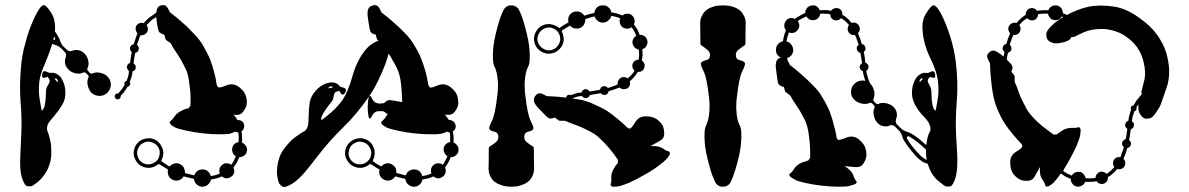

<svg xmlns="http://www.w3.org/2000/svg" viewBox="-20 -741 4719 762"><path d="M940.4 -174.8Q940.4 -174.8 940.4 -174.8Q951.2 -170.9 957 -160.2Q960.9 -154.3 960.9 -146.5Q960 -142.6 959 -138.7Q957 -128.9 948.2 -123Q939.5 -117.2 929.7 -117.2Q924.8 -105.5 919.9 -95.7Q914.1 -85 906.2 -76.2Q911.1 -66.4 909.2 -55.7Q906.2 -44.9 896.5 -39.1Q888.7 -33.2 877.9 -33.2Q868.2 -34.2 861.3 -41Q850.6 -36.1 839.8 -33.2Q829.1 -30.3 817.4 -28.3Q814.5 -15.6 804.7 -7.8Q794.9 0 783.2 0Q782.2 0 781.2 0Q768.6 -1 759.8 -9.8Q751 -18.6 750 -31.2Q749 -31.2 749 -31.2Q749 -31.2 749 -31.2Q738.3 -33.2 728.5 -36.1Q718.8 -38.1 709 -41Q709 -41 708 -40Q708 -39.1 707 -38.1Q699.2 -27.3 684.6 -24.4Q670.9 -22.5 659.2 -31.2Q650.4 -37.1 647.5 -47.9Q644.5 -57.6 646.5 -68.4Q635.7 -74.2 627 -80.1Q618.2 -85 613.3 -88.9Q612.3 -89.8 610.4 -89.8Q608.4 -89.8 607.4 -88.9Q596.7 -80.1 582 -76.2Q568.4 -73.2 553.7 -77.1Q529.3 -84 517.6 -106.4Q505.9 -127.9 513.7 -152.3Q520.5 -173.8 540 -184.6Q560.5 -195.3 582 -191.4Q606.4 -185.5 619.1 -164.1Q632.8 -141.6 626 -118.2Q625 -115.2 624 -112.3Q622.1 -109.4 621.1 -106.4Q620.1 -104.5 621.1 -102.5Q621.1 -100.6 623 -99.6Q627.9 -95.7 635.7 -90.8Q643.6 -85.9 653.3 -80.1Q662.1 -90.8 675.8 -92.8Q689.5 -94.7 700.2 -85.9Q708 -81.1 710.9 -72.3Q714.8 -63.5 713.9 -54.7Q722.7 -51.8 731.4 -49.8Q741.2 -46.9 751 -44.9Q754.9 -55.7 763.7 -62.5Q773.4 -69.3 786.1 -68.4Q796.9 -68.4 805.7 -60.5Q814.5 -52.7 816.4 -42Q826.2 -43.9 835 -45.9Q844.7 -48.8 852.5 -52.7Q848.6 -61.5 851.6 -72.3Q854.5 -82 863.3 -87.9Q871.1 -93.8 880.9 -92.8Q890.6 -92.8 897.5 -86.9Q903.3 -94.7 908.2 -103.5Q912.1 -111.3 916 -121.1Q907.2 -126 903.3 -135.7Q899.4 -145.5 902.3 -155.3Q904.3 -164.1 911.1 -169.9Q918 -175.8 926.8 -176.8Q927.7 -186.5 927.7 -197.3Q926.8 -207 925.8 -215.8Q923.8 -215.8 921.9 -215.8Q919.9 -216.8 918 -216.8Q917 -216.8 916 -217.8Q915 -217.8 914.1 -218.8Q911.1 -216.8 905.3 -214.8Q899.4 -212.9 891.6 -210Q880.9 -208 849.6 -208Q818.4 -208 784.2 -211.9Q749 -215.8 718.8 -222.7Q688.5 -229.5 678.7 -233.4Q657.2 -244.1 655.3 -250Q652.3 -254.9 653.3 -256.8Q655.3 -258.8 659.2 -262.7Q664.1 -266.6 665 -268.6Q667 -271.5 674.8 -281.2Q681.6 -292 697.3 -299.8Q706.1 -304.7 713.9 -307.6Q722.7 -310.5 729.5 -311.5Q729.5 -314.5 731.4 -316.4Q734.4 -318.4 735.4 -321.3Q736.3 -323.2 736.3 -350.6Q736.3 -377.9 731.4 -409.2Q729.5 -426.8 725.6 -443.4Q721.7 -459 714.8 -471.7Q698.2 -505.9 680.7 -531.2Q663.1 -556.6 661.1 -563.5Q658.2 -570.3 647.5 -576.2Q637.7 -582 636.7 -586.9Q634.8 -590.8 633.8 -597.7Q631.8 -603.5 631.8 -603.5Q631.8 -603.5 621.1 -607.4Q610.4 -610.4 607.4 -625Q606.4 -631.8 603.5 -645.5Q600.6 -659.2 600.6 -672.9Q595.7 -670.9 590.8 -667Q585 -663.1 584 -663.1Q578.1 -658.2 572.3 -652.3Q566.4 -646.5 561.5 -640.6Q565.4 -636.7 566.4 -630.9Q567.4 -625 566.4 -619.1Q563.5 -610.4 555.7 -605.5Q546.9 -599.6 538.1 -601.6Q533.2 -592.8 530.3 -582Q526.4 -572.3 523.4 -562.5Q528.3 -559.6 530.3 -553.7Q532.2 -548.8 530.3 -543.9Q528.3 -538.1 525.4 -535.2Q521.5 -532.2 516.6 -531.2Q514.6 -519.5 512.7 -509.8Q510.7 -499 509.8 -489.3Q514.6 -486.3 517.6 -481.4Q519.5 -475.6 518.6 -469.7Q516.6 -464.8 513.7 -461.9Q510.7 -459 505.9 -458Q505.9 -454.1 504.9 -451.2Q504.9 -448.2 504.9 -446.3Q502.9 -437.5 500 -429.7Q498 -421.9 495.1 -415Q496.1 -413.1 497.1 -410.2Q497.1 -408.2 496.1 -405.3Q495.1 -401.4 492.2 -399.4Q489.3 -397.5 486.3 -396.5Q478.5 -383.8 471.7 -375Q463.9 -365.2 459 -360.4Q459 -359.4 459 -358.4Q459 -356.4 459 -355.5Q457 -350.6 453.1 -348.6Q449.2 -345.7 444.3 -346.7Q439.5 -348.6 436.5 -352.5Q434.6 -357.4 435.5 -361.3Q436.5 -366.2 440.4 -368.2Q444.3 -371.1 449.2 -370.1Q453.1 -375 460.9 -383.8Q467.8 -392.6 474.6 -404.3Q473.6 -406.2 473.6 -408.2Q472.7 -410.2 473.6 -412.1Q474.6 -415 476.6 -417Q479.5 -418.9 482.4 -419.9Q484.4 -426.8 487.3 -433.6Q489.3 -441.4 491.2 -449.2Q491.2 -451.2 491.2 -454.1Q492.2 -456.1 492.2 -459Q487.3 -461.9 485.4 -467.8Q482.4 -473.6 484.4 -479.5Q485.4 -483.4 489.3 -487.3Q492.2 -490.2 496.1 -491.2Q498 -501 499 -511.7Q501 -522.5 502.9 -534.2Q499 -537.1 497.1 -542Q495.1 -547.9 496.1 -552.7Q498 -558.6 502 -561.5Q505.9 -564.5 510.7 -565.4Q513.7 -576.2 517.6 -586.9Q521.5 -597.7 525.4 -608.4Q521.5 -613.3 519.5 -619.1Q517.6 -626 518.6 -632.8Q521.5 -642.6 530.3 -647.5Q539.1 -652.3 548.8 -649.4Q549.8 -649.4 549.8 -649.4Q549.8 -649.4 550.8 -649.4Q555.7 -656.2 562.5 -662.1Q568.4 -668.9 576.2 -673.8Q578.1 -674.8 585.9 -680.7Q593.8 -686.5 600.6 -691.4Q601.6 -701.2 604.5 -708Q608.4 -715.8 615.2 -718.8Q622.1 -720.7 627.9 -720.7Q639.6 -720.7 645.5 -709Q655.3 -691.4 655.3 -691.4Q655.3 -691.4 676.8 -674.8Q698.2 -657.2 723.6 -633.8Q740.2 -617.2 755.9 -600.6Q771.5 -583 781.2 -568.4Q803.7 -530.3 813.5 -505.9Q823.2 -482.4 830.1 -453.1Q837.9 -424.8 838.9 -411.1Q840.8 -398.4 846.7 -394.5Q852.5 -391.6 878.9 -402.3Q904.3 -413.1 928.7 -395.5Q952.1 -377.9 957 -356.4Q961.9 -335 958 -322.3Q954.1 -309.6 945.3 -297.9Q936.5 -286.1 922.9 -285.2Q919.9 -285.2 915 -285.2Q911.1 -286.1 906.2 -286.1Q908.2 -283.2 911.1 -281.2Q913.1 -278.3 915 -276.4Q917 -273.4 918.9 -270.5Q920.9 -267.6 921.9 -264.6Q924.8 -264.6 926.8 -264.6Q928.7 -264.6 931.6 -263.7Q941.4 -261.7 946.3 -252.9Q951.2 -243.2 948.2 -233.4Q947.3 -229.5 944.3 -225.6Q942.4 -222.7 938.5 -219.7Q940.4 -210 940.4 -198.2Q941.4 -186.5 940.4 -174.8ZM613.3 -127Q616.2 -142.6 608.4 -156.2Q600.6 -168.9 586.9 -174.8Q566.4 -183.6 546.9 -172.9Q528.3 -162.1 524.4 -139.6Q522.5 -125 530.3 -111.3Q537.1 -97.7 551.8 -91.8Q572.3 -84 590.8 -94.7Q610.4 -105.5 613.3 -127ZM346.7 -449.2Q346.7 -449.2 346.7 -449.2Q361.3 -456.1 377.9 -452.1Q395.5 -448.2 406.2 -437.5Q419.9 -423.8 419.9 -405.3Q419.9 -386.7 406.2 -373Q393.6 -360.4 375 -360.4Q356.4 -360.4 342.8 -373Q332 -384.8 328.1 -402.3Q324.2 -418.9 331.1 -433.6Q332 -435.5 332 -438.5Q331.1 -441.4 329.1 -443.4Q326.2 -446.3 320.3 -451.2Q318.4 -453.1 316.4 -454.1Q313.5 -454.1 310.5 -453.1Q296.9 -446.3 279.3 -450.2Q261.7 -454.1 251 -465.8Q241.2 -475.6 238.3 -489.3Q236.3 -502.9 241.2 -514.6Q243.2 -519.5 242.2 -525.4Q241.2 -530.3 237.3 -534.2Q233.4 -539.1 224.6 -547.9Q218.8 -552.7 212.9 -556.6Q206.1 -560.5 199.2 -562.5Q196.3 -563.5 193.4 -564.5Q190.4 -566.4 187.5 -567.4Q174.8 -526.4 157.2 -485.4Q138.7 -445.3 135.7 -413.1Q131.8 -375 138.7 -338.9Q145.5 -301.8 145.5 -301.8Q145.5 -301.8 149.4 -304.7Q153.3 -308.6 157.2 -320.3Q159.2 -330.1 161.1 -345.7Q162.1 -361.3 162.1 -369.1Q162.1 -387.7 166 -394.5Q168.9 -401.4 174.8 -411.1Q179.7 -419.9 174.8 -427.7Q168.9 -436.5 168.9 -436.5Q168.9 -436.5 157.2 -432.6Q144.5 -429.7 147.5 -446.3Q149.4 -462.9 163.1 -457Q175.8 -452.1 175.8 -452.1Q175.8 -452.1 188.5 -452.1Q200.2 -453.1 213.9 -441.4Q223.6 -433.6 230.5 -417Q238.3 -400.4 239.3 -379.9Q241.2 -347.7 226.6 -324.2Q211.9 -300.8 196.3 -282.2Q187.5 -272.5 180.7 -263.7Q172.9 -254.9 169.9 -247.1Q164.1 -232.4 168 -221.7Q172.9 -210.9 177.7 -190.4Q180.7 -179.7 182.6 -165Q183.6 -149.4 183.6 -127.9Q182.6 -106.4 176.8 -88.9Q170.9 -70.3 162.1 -56.6Q145.5 -30.3 127 -16.6Q108.4 -2.9 105.5 -2Q100.6 -1 88.9 -2Q78.1 -2.9 67.4 -34.2Q57.6 -64.5 60.5 -121.1Q62.5 -177.7 64.5 -209Q67.4 -270.5 61.5 -339.8Q59.6 -365.2 59.6 -393.6Q59.6 -440.4 65.4 -495.1Q68.4 -518.6 74.2 -545.9Q81.1 -573.2 88.9 -599.6Q104.5 -648.4 124 -685.5Q142.6 -721.7 155.3 -720.7Q164.1 -718.8 182.6 -691.4Q201.2 -663.1 198.2 -619.1Q197.3 -619.1 197.3 -618.2Q197.3 -618.2 197.3 -617.2Q198.2 -616.2 199.2 -614.3Q200.2 -613.3 201.2 -612.3Q206.1 -604.5 210.9 -595.7Q215.8 -587.9 217.8 -581.1Q219.7 -574.2 223.6 -567.4Q227.5 -561.5 232.4 -555.7Q237.3 -551.8 246.1 -543Q250 -539.1 254.9 -538.1Q260.7 -537.1 265.6 -539.1Q277.3 -543.9 291 -542Q304.7 -539.1 314.5 -529.3Q326.2 -518.6 330.1 -501Q334 -483.4 327.1 -469.7Q326.2 -466.8 326.2 -464.8Q327.1 -461.9 329.1 -460Q332 -457 336.9 -451.2Q338.9 -449.2 341.8 -449.2Q344.7 -448.2 346.7 -449.2ZM206.1 -426.8Q204.1 -430.7 200.2 -429.7Q196.3 -428.7 196.3 -428.7Q201.2 -423.8 209 -414.1Q209 -414.1 210 -418Q210 -421.9 206.1 -426.8ZM191.4 -582Q195.3 -581.1 197.3 -584Q200.2 -586.9 198.2 -590.8Q197.3 -592.8 196.3 -593.8Q195.3 -594.7 194.3 -596.7Q194.3 -592.8 193.4 -588.9Q192.4 -585 191.4 -582Z M1780.3 -174.8Q1780.3 -174.8 1780.3 -174.8Q1791 -170.9 1796.9 -160.2Q1799.8 -154.3 1799.8 -146.5Q1799.8 -142.6 1798.8 -138.7Q1795.9 -128.9 1787.1 -123Q1779.3 -117.2 1768.6 -117.2Q1764.6 -105.5 1758.8 -95.7Q1752.9 -85 1746.1 -76.2Q1751 -66.4 1748 -55.7Q1745.1 -44.9 1736.3 -39.1Q1727.5 -33.2 1717.8 -33.2Q1708 -34.2 1700.2 -41Q1690.4 -36.1 1679.7 -33.2Q1668 -30.3 1656.2 -28.3Q1654.3 -15.6 1644.5 -7.8Q1633.8 1 1621.1 0Q1608.4 -1 1598.6 -9.8Q1589.8 -18.6 1588.9 -31.2Q1588.9 -31.2 1588.9 -31.2Q1588.9 -31.2 1587.9 -31.2Q1578.1 -33.2 1567.4 -36.1Q1557.6 -38.1 1548.8 -41Q1547.9 -41 1547.9 -40Q1547.9 -39.1 1546.9 -38.1Q1538.1 -27.3 1524.4 -24.4Q1510.7 -22.5 1499 -31.2Q1490.2 -37.1 1486.3 -47.9Q1483.4 -57.6 1486.3 -68.4Q1474.6 -74.2 1466.8 -80.1Q1458 -85 1453.1 -88.9Q1451.2 -89.8 1450.2 -89.8Q1448.2 -89.8 1446.3 -88.9Q1435.5 -80.1 1421.9 -76.2Q1407.2 -73.2 1392.6 -77.1Q1369.1 -84 1356.4 -106.4Q1344.7 -127.9 1352.5 -152.3Q1360.4 -173.8 1379.9 -184.6Q1399.4 -195.3 1420.9 -191.4Q1446.3 -185.5 1459 -164.1Q1471.7 -141.6 1464.8 -118.2Q1464.8 -115.2 1462.9 -112.3Q1461.9 -109.4 1460.9 -106.4Q1460 -104.5 1460 -102.5Q1460.9 -100.6 1461.9 -99.6Q1466.8 -95.7 1474.6 -90.8Q1482.4 -85.9 1493.2 -80.1Q1502 -90.8 1514.6 -92.8Q1528.3 -94.7 1539.1 -85.9Q1546.9 -81.1 1550.8 -72.3Q1553.7 -63.5 1552.7 -54.7Q1561.5 -51.8 1571.3 -49.8Q1580.1 -46.9 1590.8 -44.9Q1593.8 -55.7 1603.5 -62.5Q1613.3 -69.3 1625 -68.4Q1636.7 -68.4 1645.5 -60.5Q1653.3 -52.7 1656.2 -42Q1666 -43.9 1674.8 -45.9Q1683.6 -48.8 1692.4 -52.7Q1688.5 -61.5 1691.4 -72.3Q1694.3 -82 1703.1 -87.9Q1710.9 -93.8 1720.7 -92.8Q1729.5 -92.8 1737.3 -86.9Q1743.2 -94.7 1747.1 -103.5Q1752 -111.3 1755.9 -121.1Q1747.1 -126 1743.2 -135.7Q1739.3 -145.5 1741.2 -155.3Q1744.1 -164.1 1751 -169.9Q1757.8 -175.8 1766.6 -176.8Q1766.6 -186.5 1766.6 -197.3Q1766.6 -207 1764.6 -215.8Q1762.7 -215.8 1761.7 -215.8Q1759.8 -216.8 1757.8 -216.8Q1756.8 -216.8 1755.9 -217.8Q1754.9 -217.8 1753.9 -218.8Q1751 -216.8 1745.1 -214.8Q1739.3 -212.9 1730.5 -210Q1720.7 -208 1689.5 -208Q1658.2 -208 1623 -211.9Q1587.9 -215.8 1557.6 -222.7Q1527.3 -229.5 1517.6 -233.4Q1497.1 -244.1 1494.1 -250Q1492.2 -254.9 1493.2 -256.8Q1494.1 -258.8 1499 -262.7Q1502.9 -266.6 1504.9 -268.6Q1505.9 -270.5 1509.8 -275.4Q1512.7 -281.2 1519.5 -288.1Q1512.7 -290 1508.8 -294.9Q1504.9 -298.8 1499 -299.8Q1493.2 -299.8 1484.4 -299.8Q1475.6 -299.8 1470.7 -296.9Q1460 -290 1456.1 -280.3Q1451.2 -269.5 1447.3 -270.5Q1443.4 -271.5 1441.4 -286.1Q1439.5 -299.8 1439.5 -311.5Q1439.5 -312.5 1439.5 -315.4Q1439.5 -317.4 1439.5 -318.4Q1439.5 -330.1 1441.4 -344.7Q1443.4 -358.4 1447.3 -360.4Q1451.2 -361.3 1456.1 -350.6Q1460 -339.8 1470.7 -334Q1475.6 -331.1 1484.4 -330.1Q1493.2 -330.1 1499 -331.1Q1504.9 -331.1 1508.8 -335.9Q1512.7 -339.8 1519.5 -342.8Q1524.4 -344.7 1542 -341.8Q1560.5 -338.9 1576.2 -335.9Q1576.2 -358.4 1572.3 -401.4Q1568.4 -444.3 1554.7 -471.7Q1546.9 -487.3 1538.1 -502Q1530.3 -516.6 1522.5 -528.3Q1512.7 -490.2 1490.2 -441.4Q1468.8 -392.6 1443.4 -356.4Q1393.6 -285.2 1343.8 -237.3Q1293.9 -188.5 1255.9 -140.6Q1236.3 -116.2 1201.2 -71.3Q1166 -27.3 1137.7 -10.7Q1117.2 1 1107.4 1Q1103.5 1 1100.6 -1Q1091.8 -7.8 1088.9 -11.7Q1085.9 -14.6 1081.1 -37.1Q1079.1 -47.9 1079.1 -60.5Q1079.1 -74.2 1082 -89.8Q1085 -106.4 1091.8 -124Q1099.6 -141.6 1113.3 -158.2Q1127 -174.8 1137.7 -185.5Q1149.4 -195.3 1158.2 -201.2Q1175.8 -213.9 1185.5 -218.8Q1196.3 -223.6 1201.2 -239.3Q1204.1 -247.1 1204.1 -257.8Q1205.1 -269.5 1205.1 -282.2Q1205.1 -306.6 1209 -334Q1213.9 -361.3 1236.3 -384.8Q1251 -399.4 1267.6 -407.2Q1284.2 -414.1 1296.9 -414.1Q1313.5 -413.1 1322.3 -405.3Q1331.1 -396.5 1331.1 -396.5Q1331.1 -396.5 1344.7 -392.6Q1358.4 -387.7 1349.6 -373Q1340.8 -359.4 1333 -370.1Q1326.2 -380.9 1326.2 -380.9Q1326.2 -380.9 1317.4 -377.9Q1307.6 -375 1305.7 -365.2Q1303.7 -354.5 1301.8 -346.7Q1298.8 -339.8 1287.1 -326.2Q1282.2 -320.3 1273.4 -307.6Q1263.7 -293.9 1259.8 -285.2Q1253.9 -273.4 1254.9 -268.6Q1255.9 -263.7 1255.9 -263.7Q1255.9 -263.7 1285.2 -287.1Q1314.5 -310.5 1336.9 -340.8Q1361.3 -376 1377.9 -435.5Q1393.6 -494.1 1425.8 -537.1Q1438.5 -553.7 1453.1 -564.5Q1467.8 -574.2 1482.4 -580.1Q1479.5 -582 1477.5 -583Q1476.6 -585 1475.6 -586.9Q1474.6 -590.8 1472.7 -597.7Q1471.7 -603.5 1471.7 -603.5Q1471.7 -603.5 1460.9 -606.4Q1450.2 -610.4 1447.3 -625Q1444.3 -639.6 1439.5 -674.8Q1434.6 -710.9 1455.1 -717.8Q1460.9 -720.7 1466.8 -720.7Q1478.5 -720.7 1485.4 -709Q1494.1 -691.4 1494.1 -691.4Q1494.1 -691.4 1515.6 -674.8Q1537.1 -657.2 1562.5 -633.8Q1580.1 -617.2 1595.7 -600.6Q1611.3 -583 1620.1 -568.4Q1643.6 -530.3 1652.3 -505.9Q1662.1 -481.4 1669.9 -453.1Q1676.8 -424.8 1678.7 -411.1Q1680.7 -397.5 1686.5 -394.5Q1691.4 -390.6 1717.8 -402.3Q1744.1 -413.1 1767.6 -395.5Q1791 -377.9 1795.9 -356.4Q1800.8 -334 1797.9 -322.3Q1793.9 -309.6 1785.2 -297.9Q1776.4 -286.1 1761.7 -285.2Q1758.8 -285.2 1754.9 -285.2Q1750 -285.2 1745.1 -286.1Q1748 -283.2 1750 -281.2Q1752 -278.3 1753.9 -275.4Q1755.9 -273.4 1757.8 -270.5Q1759.8 -267.6 1761.7 -264.6Q1763.7 -264.6 1766.6 -264.6Q1768.6 -264.6 1770.5 -263.7Q1780.3 -260.7 1785.2 -252Q1790 -243.2 1788.1 -233.4Q1786.1 -229.5 1784.2 -225.6Q1781.2 -222.7 1777.3 -219.7Q1779.3 -209 1780.3 -198.2Q1780.3 -186.5 1780.3 -174.8ZM1292 -398.4Q1292 -398.4 1292 -398.4Q1286.1 -396.5 1284.2 -393.6Q1282.2 -390.6 1282.2 -390.6Q1288.1 -391.6 1300.8 -393.6Q1300.8 -393.6 1298.8 -396.5Q1296.9 -399.4 1292 -398.4ZM1453.1 -127Q1455.1 -142.6 1447.3 -155.3Q1440.4 -168.9 1425.8 -174.8Q1405.3 -183.6 1386.7 -172.9Q1367.2 -162.1 1364.3 -139.6Q1361.3 -125 1369.1 -111.3Q1377 -97.7 1390.6 -91.8Q1411.1 -84 1430.7 -94.7Q1449.2 -105.5 1453.1 -127Z M2092.8 -161.1Q2092.8 -161.1 2092.8 -161.1Q2095.7 -159.2 2097.7 -157.2Q2098.6 -154.3 2098.6 -152.3Q2098.6 -125 2099.6 -71.3Q2099.6 -53.7 2090.8 -38.1Q2083 -22.5 2067.4 -14.6Q2066.4 -13.7 2065.4 -12.7Q2063.5 -11.7 2062.5 -11.7Q2041 -2 2026.4 -1Q2011.7 0 2008.8 0Q2006.8 0 1992.2 -1Q1977.5 -2 1956.1 -11.7Q1955.1 -11.7 1953.1 -12.7Q1952.1 -13.7 1951.2 -14.6Q1935.5 -22.5 1927.7 -38.1Q1918.9 -53.7 1918.9 -71.3Q1919.9 -97.7 1919.9 -152.3Q1919.9 -154.3 1920.9 -157.2Q1922.9 -159.2 1925.8 -161.1Q1933.6 -165 1945.3 -174.8Q1958 -183.6 1958 -197.3Q1958 -214.8 1941.4 -218.8Q1924.8 -221.7 1921.9 -229.5Q1919.9 -237.3 1932.6 -261.7Q1945.3 -287.1 1954.1 -365.2Q1956.1 -380.9 1956.1 -393.6Q1957 -406.2 1956.1 -416Q1953.1 -456.1 1943.4 -474.6Q1932.6 -493.2 1937.5 -547.9Q1940.4 -582 1953.1 -628.9Q1964.8 -674.8 1978.5 -701.2Q1988.3 -719.7 2008.8 -719.7Q2030.3 -719.7 2040 -701.2Q2053.7 -674.8 2065.4 -627.9Q2078.1 -582 2081.1 -547.9Q2085.9 -493.2 2075.2 -474.6Q2065.4 -456.1 2062.5 -416Q2061.5 -406.2 2062.5 -393.6Q2062.5 -380.9 2064.5 -365.2Q2073.2 -287.1 2085.9 -261.7Q2098.6 -237.3 2096.7 -229.5Q2093.8 -221.7 2077.1 -218.8Q2060.5 -214.8 2060.5 -197.3Q2060.5 -183.6 2073.2 -174.8Q2085 -165 2092.8 -161.1ZM2636.7 -138.7Q2636.7 -138.7 2636.7 -138.7Q2638.7 -137.7 2638.7 -132.8Q2638.7 -131.8 2638.7 -130.9Q2638.7 -125 2623 -107.4Q2616.2 -99.6 2590.8 -81.1Q2566.4 -62.5 2535.2 -45.9Q2504.9 -28.3 2476.6 -15.6Q2447.3 -3.9 2437.5 -2Q2423.8 0 2416 0Q2411.1 0 2409.2 -1Q2403.3 -3.9 2403.3 -5.9Q2403.3 -8.8 2404.3 -14.6Q2406.2 -19.5 2406.2 -22.5Q2406.2 -25.4 2406.2 -38.1Q2405.3 -50.8 2413.1 -66.4Q2418 -75.2 2422.9 -83Q2428.7 -89.8 2432.6 -94.7Q2431.6 -97.7 2431.6 -100.6Q2432.6 -103.5 2432.6 -106.4Q2431.6 -108.4 2416 -129.9Q2399.4 -152.3 2377 -175.8Q2365.2 -187.5 2352.5 -199.2Q2339.8 -210 2328.1 -215.8Q2293.9 -234.4 2264.6 -245.1Q2236.3 -254.9 2229.5 -258.8Q2223.6 -262.7 2211.9 -261.7Q2200.2 -260.7 2196.3 -263.7Q2192.4 -266.6 2187.5 -270.5Q2182.6 -274.4 2182.6 -274.4Q2182.6 -274.4 2171.9 -271.5Q2161.1 -267.6 2150.4 -277.3Q2139.6 -288.1 2115.2 -313.5Q2090.8 -339.8 2102.5 -357.4Q2115.2 -377 2132.8 -368.2Q2150.4 -359.4 2150.4 -359.4Q2150.4 -359.4 2172.9 -358.4Q2195.3 -357.4 2226.6 -353.5Q2226.6 -353.5 2226.6 -354.5Q2226.6 -354.5 2226.6 -354.5Q2227.5 -357.4 2229.5 -360.4Q2231.4 -363.3 2235.4 -364.3Q2238.3 -365.2 2240.2 -365.2Q2243.2 -364.3 2245.1 -363.3Q2252 -366.2 2259.8 -368.2Q2267.6 -371.1 2276.4 -373Q2278.3 -373 2281.2 -373Q2284.2 -374 2288.1 -374Q2289.1 -378.9 2292 -381.8Q2294.9 -384.8 2299.8 -386.7Q2305.7 -387.7 2311.5 -385.7Q2316.4 -383.8 2319.3 -377.9Q2329.1 -379.9 2339.8 -380.9Q2349.6 -382.8 2361.3 -384.8Q2362.3 -389.6 2365.2 -393.6Q2368.2 -397.5 2374 -398.4Q2378.9 -400.4 2383.8 -398.4Q2389.6 -396.5 2392.6 -391.6Q2402.3 -394.5 2412.1 -398.4Q2421.9 -401.4 2431.6 -406.2Q2429.7 -415 2435.5 -423.8Q2440.4 -431.6 2449.2 -434.6Q2455.1 -435.5 2460.9 -434.6Q2466.8 -433.6 2470.7 -429.7Q2477.5 -434.6 2482.4 -440.4Q2488.3 -446.3 2493.2 -452.1Q2494.1 -454.1 2496.1 -457Q2497.1 -459 2498 -460.9Q2496.1 -462.9 2493.2 -466.8Q2491.2 -469.7 2490.2 -473.6Q2487.3 -483.4 2493.2 -492.2Q2498 -501 2507.8 -502.9Q2508.8 -503.9 2510.7 -503.9Q2512.7 -503.9 2514.6 -503.9Q2515.6 -513.7 2516.6 -523.4Q2516.6 -533.2 2515.6 -543.9Q2507.8 -544.9 2501 -550.8Q2494.1 -556.6 2491.2 -565.4Q2488.3 -575.2 2492.2 -584Q2496.1 -593.8 2504.9 -598.6Q2502 -608.4 2497.1 -617.2Q2492.2 -626 2486.3 -632.8Q2479.5 -627.9 2469.7 -627Q2460.9 -627 2452.1 -631.8Q2443.4 -638.7 2440.4 -648.4Q2437.5 -658.2 2441.4 -668Q2433.6 -671.9 2424.8 -673.8Q2415 -676.8 2406.2 -677.7Q2403.3 -667 2394.5 -660.2Q2386.7 -652.3 2375 -651.4Q2362.3 -650.4 2353.5 -657.2Q2343.8 -664.1 2339.8 -675.8Q2330.1 -672.9 2320.3 -670.9Q2311.5 -668 2302.7 -665Q2303.7 -656.2 2299.8 -648.4Q2296.9 -639.6 2289.1 -633.8Q2278.3 -626 2264.6 -627.9Q2251 -628.9 2242.2 -639.6Q2232.4 -633.8 2224.6 -628.9Q2216.8 -624 2211.9 -621.1Q2210 -619.1 2210 -617.2Q2209 -615.2 2210 -614.3Q2211.9 -611.3 2212.9 -608.4Q2213.9 -605.5 2214.8 -602.5Q2221.7 -578.1 2209 -556.6Q2195.3 -535.2 2170.9 -529.3Q2149.4 -524.4 2129.9 -535.2Q2109.4 -546.9 2102.5 -567.4Q2094.7 -591.8 2106.4 -614.3Q2118.2 -636.7 2142.6 -643.6Q2157.2 -647.5 2170.9 -643.6Q2185.5 -640.6 2196.3 -631.8Q2197.3 -629.9 2199.2 -629.9Q2201.2 -629.9 2202.1 -630.9Q2208 -634.8 2215.8 -640.6Q2224.6 -645.5 2236.3 -652.3Q2233.4 -662.1 2236.3 -672.9Q2239.3 -682.6 2249 -689.5Q2259.8 -697.3 2274.4 -695.3Q2288.1 -693.4 2296.9 -681.6Q2296.9 -680.7 2297.9 -680.7Q2297.9 -679.7 2297.9 -678.7Q2307.6 -681.6 2317.4 -684.6Q2327.1 -686.5 2337.9 -689.5Q2337.9 -689.5 2337.9 -689.5Q2338.9 -689.5 2338.9 -689.5Q2339.8 -701.2 2348.6 -710.9Q2357.4 -719.7 2370.1 -719.7Q2371.1 -719.7 2372.1 -719.7Q2384.8 -720.7 2393.6 -712.9Q2404.3 -704.1 2406.2 -692.4Q2418 -690.4 2428.7 -687.5Q2439.5 -683.6 2450.2 -679.7Q2457 -685.5 2467.8 -686.5Q2477.5 -687.5 2486.3 -681.6Q2495.1 -674.8 2498 -664.1Q2500 -653.3 2496.1 -643.6Q2502.9 -634.8 2508.8 -625Q2514.6 -614.3 2518.6 -602.5Q2528.3 -603.5 2537.1 -597.7Q2545.9 -591.8 2548.8 -581.1Q2551.8 -570.3 2545.9 -559.6Q2541 -548.8 2529.3 -545.9Q2530.3 -533.2 2530.3 -522.5Q2529.3 -510.7 2527.3 -500Q2531.2 -498 2534.2 -494.1Q2536.1 -491.2 2538.1 -486.3Q2540 -476.6 2535.2 -467.8Q2530.3 -459 2520.5 -456.1Q2518.6 -456.1 2515.6 -456.1Q2513.7 -455.1 2511.7 -456.1Q2509.8 -453.1 2507.8 -450.2Q2505.9 -447.3 2503.9 -444.3Q2499 -437.5 2492.2 -430.7Q2486.3 -423.8 2479.5 -418.9Q2479.5 -418 2479.5 -418Q2479.5 -418 2479.5 -417Q2482.4 -407.2 2477.5 -398.4Q2472.7 -389.6 2462.9 -387.7Q2456.1 -385.7 2449.2 -387.7Q2443.4 -389.6 2438.5 -393.6Q2427.7 -389.6 2417 -385.7Q2406.2 -381.8 2395.5 -378.9Q2394.5 -374 2391.6 -370.1Q2388.7 -366.2 2382.8 -364.3Q2377.9 -363.3 2373 -365.2Q2367.2 -367.2 2364.3 -371.1Q2352.5 -369.1 2341.8 -367.2Q2331.1 -365.2 2321.3 -364.3Q2320.3 -360.4 2317.4 -357.4Q2313.5 -353.5 2309.6 -352.5Q2303.7 -350.6 2297.9 -353.5Q2292 -355.5 2289.1 -360.4Q2286.1 -360.4 2284.2 -359.4Q2281.2 -359.4 2279.3 -359.4Q2271.5 -357.4 2264.6 -355.5Q2257.8 -353.5 2251 -350.6Q2271.5 -347.7 2291 -343.8Q2310.5 -338.9 2324.2 -333Q2365.2 -315.4 2387.7 -301.8Q2409.2 -288.1 2431.6 -268.6Q2454.1 -250 2463.9 -240.2Q2472.7 -230.5 2479.5 -230.5Q2486.3 -231.4 2501 -255.9Q2515.6 -280.3 2544.9 -279.3Q2574.2 -279.3 2591.8 -263.7Q2608.4 -249 2612.3 -237.3Q2616.2 -225.6 2616.2 -210Q2616.2 -195.3 2605.5 -186.5Q2598.6 -181.6 2585.9 -174.8Q2573.2 -167 2561.5 -161.1Q2566.4 -161.1 2571.3 -161.1Q2576.2 -161.1 2581.1 -161.1Q2597.7 -159.2 2608.4 -153.3Q2619.1 -146.5 2622.1 -144.5Q2624 -142.6 2629.9 -141.6Q2634.8 -139.6 2636.7 -138.7ZM2175.8 -544.9Q2189.5 -550.8 2197.3 -564.5Q2205.1 -578.1 2203.1 -592.8Q2199.2 -615.2 2180.7 -626Q2161.1 -636.7 2140.6 -627.9Q2127 -622.1 2119.1 -608.4Q2111.3 -595.7 2113.3 -580.1Q2117.2 -558.6 2135.7 -547.9Q2155.3 -536.1 2175.8 -544.9Z M2848.6 -719.7Q2851.6 -719.7 2866.2 -718.8Q2880.9 -717.8 2902.3 -709Q2903.3 -708 2905.3 -707Q2906.2 -707 2907.2 -706.1Q2922.9 -697.3 2930.7 -681.6Q2939.5 -667 2939.5 -649.4Q2938.5 -622.1 2938.5 -568.4Q2938.5 -565.4 2937.5 -563.5Q2935.5 -560.5 2932.6 -559.6Q2924.8 -554.7 2912.1 -544.9Q2900.4 -536.1 2900.4 -522.5Q2900.4 -504.9 2917 -502Q2933.6 -498 2936.5 -490.2Q2938.5 -483.4 2925.8 -458Q2913.1 -433.6 2904.3 -354.5Q2902.3 -338.9 2902.3 -327.1Q2901.4 -314.5 2902.3 -304.7Q2904.3 -264.6 2915 -245.1Q2925.8 -226.6 2920.9 -171.9Q2918 -137.7 2905.3 -91.8Q2892.6 -44.9 2879.9 -18.6Q2870.1 0 2848.6 0Q2828.1 0 2818.4 -18.6Q2804.7 -44.9 2793 -91.8Q2780.3 -137.7 2777.3 -171.9Q2772.5 -226.6 2783.2 -245.1Q2793 -264.6 2795.9 -304.7Q2795.9 -314.5 2795.9 -327.1Q2795.9 -338.9 2793.9 -354.5Q2785.2 -433.6 2772.5 -458Q2759.8 -483.4 2761.7 -490.2Q2764.6 -498 2781.2 -502Q2797.9 -504.9 2797.9 -522.5Q2797.9 -536.1 2785.2 -544.9Q2773.4 -554.7 2765.6 -559.6Q2762.7 -560.5 2760.7 -563.5Q2759.8 -565.4 2759.8 -568.4Q2759.8 -594.7 2758.8 -649.4Q2758.8 -667 2767.6 -681.6Q2775.4 -697.3 2791 -706.1Q2792 -707 2793 -707Q2794.9 -708 2795.9 -709Q2817.4 -717.8 2832 -718.8Q2846.7 -719.7 2848.6 -719.7Z M3774.4 -209Q3774.4 -209 3774.4 -209Q3776.4 -176.8 3779.3 -121.1Q3779.3 -109.4 3779.3 -98.6Q3779.3 -57.6 3771.5 -33.2Q3760.7 -2 3750 -1Q3739.3 -1 3733.4 -1Q3729.5 -2 3702.1 -24.4Q3674.8 -47.9 3662.1 -90.8Q3652.3 -92.8 3640.6 -99.6Q3629.9 -106.4 3618.2 -118.2Q3608.4 -128.9 3596.7 -142.6Q3585.9 -156.2 3576.2 -169.9Q3571.3 -177.7 3566.4 -185.5Q3561.5 -194.3 3560.5 -201.2Q3558.6 -208 3554.7 -213.9Q3550.8 -220.7 3544.9 -225.6Q3541 -230.5 3531.2 -239.3Q3527.3 -243.2 3522.5 -244.1Q3517.6 -245.1 3511.7 -243.2Q3500 -237.3 3486.3 -240.2Q3472.7 -242.2 3462.9 -252.9Q3452.1 -263.7 3448.2 -281.2Q3444.3 -298.8 3450.2 -312.5Q3452.1 -314.5 3451.2 -317.4Q3451.2 -320.3 3449.2 -322.3Q3446.3 -325.2 3440.4 -331.1Q3438.5 -333 3435.5 -333Q3432.6 -334 3430.7 -332Q3417 -326.2 3399.4 -330.1Q3381.8 -334 3371.1 -344.7Q3357.4 -357.4 3357.4 -376Q3357.4 -395.5 3371.1 -408.2Q3379.9 -417 3391.6 -419.9Q3403.3 -422.9 3415 -419.9Q3412.1 -425.8 3410.2 -432.6Q3408.2 -439.5 3406.2 -447.3Q3406.2 -449.2 3405.3 -452.1Q3405.3 -455.1 3405.3 -458Q3400.4 -459 3397.5 -462.9Q3394.5 -465.8 3392.6 -470.7Q3390.6 -476.6 3393.6 -481.4Q3395.5 -487.3 3401.4 -490.2Q3399.4 -500 3398.4 -509.8Q3396.5 -520.5 3394.5 -531.2Q3389.6 -532.2 3385.7 -536.1Q3381.8 -539.1 3380.9 -543.9Q3378.9 -549.8 3380.9 -554.7Q3382.8 -559.6 3387.7 -562.5Q3384.8 -573.2 3380.9 -583Q3377.9 -592.8 3373 -602.5Q3364.3 -600.6 3355.5 -605.5Q3347.7 -610.4 3344.7 -620.1Q3343.8 -626 3344.7 -630.9Q3345.7 -636.7 3349.6 -641.6Q3344.7 -647.5 3338.9 -653.3Q3333 -658.2 3327.1 -663.1Q3325.2 -665 3322.3 -666Q3320.3 -668 3318.4 -668.9Q3315.4 -666 3312.5 -664.1Q3309.6 -662.1 3305.7 -661.1Q3295.9 -658.2 3287.1 -663.1Q3278.3 -668 3275.4 -677.7Q3275.4 -679.7 3275.4 -681.6Q3275.4 -683.6 3275.4 -684.6Q3265.6 -686.5 3255.9 -686.5Q3246.1 -687.5 3235.4 -686.5Q3234.4 -677.7 3228.5 -670.9Q3222.7 -664.1 3213.9 -662.1Q3204.1 -659.2 3194.3 -663.1Q3185.5 -667 3180.7 -675.8Q3170.9 -671.9 3162.1 -667Q3153.3 -663.1 3146.5 -657.2Q3151.4 -649.4 3152.3 -640.6Q3152.3 -630.9 3146.5 -623Q3140.6 -614.3 3130.9 -611.3Q3121.1 -608.4 3111.3 -612.3Q3107.4 -603.5 3105.5 -594.7Q3102.5 -585.9 3101.6 -576.2Q3112.3 -574.2 3119.1 -565.4Q3127 -556.6 3127.9 -544.9Q3128.9 -533.2 3122.1 -523.4Q3115.2 -513.7 3103.5 -510.7Q3104.5 -507.8 3105.5 -504.9Q3105.5 -502 3106.4 -499Q3110.4 -494.1 3112.3 -489.3Q3114.3 -483.4 3114.3 -483.4Q3114.3 -483.4 3135.7 -466.8Q3157.2 -449.2 3182.6 -425.8Q3200.2 -409.2 3215.8 -392.6Q3231.4 -376 3240.2 -360.4Q3263.7 -322.3 3272.5 -298.8Q3282.2 -274.4 3289.1 -246.1Q3296.9 -216.8 3298.8 -204.1Q3299.8 -190.4 3305.7 -186.5Q3311.5 -183.6 3337.9 -194.3Q3364.3 -206.1 3387.7 -188.5Q3411.1 -169.9 3416 -148.4Q3420.9 -127 3417 -114.3Q3414.1 -102.5 3405.3 -89.8Q3396.5 -78.1 3381.8 -78.1Q3374 -77.1 3359.4 -79.1Q3344.7 -80.1 3332 -82Q3335 -80.1 3338.9 -77.1Q3342.8 -74.2 3346.7 -71.3Q3360.4 -59.6 3365.2 -48.8Q3369.1 -37.1 3371.1 -34.2Q3372.1 -31.2 3375 -26.4Q3378.9 -22.5 3379.9 -19.5Q3380.9 -17.6 3377 -12.7Q3373 -8.8 3350.6 -2.9Q3339.8 0 3308.6 0Q3278.3 0 3243.2 -3.9Q3208 -7.8 3177.7 -14.6Q3147.5 -21.5 3137.7 -26.4Q3117.2 -37.1 3114.3 -42Q3111.3 -47.9 3113.3 -49.8Q3114.3 -51.8 3118.2 -54.7Q3123 -58.6 3125 -61.5Q3127 -63.5 3133.8 -74.2Q3140.6 -84 3156.2 -92.8Q3165 -97.7 3173.8 -99.6Q3182.6 -102.5 3188.5 -104.5Q3188.5 -106.4 3191.4 -109.4Q3193.4 -111.3 3194.3 -113.3Q3196.3 -115.2 3195.3 -142.6Q3195.3 -169.9 3190.4 -202.1Q3188.5 -218.8 3184.6 -235.4Q3180.7 -252 3174.8 -263.7Q3157.2 -298.8 3139.6 -324.2Q3123 -348.6 3120.1 -355.5Q3117.2 -362.3 3107.4 -369.1Q3096.7 -375 3095.7 -378.9Q3094.7 -383.8 3092.8 -389.6Q3090.8 -395.5 3090.8 -395.5Q3090.8 -395.5 3080.1 -399.4Q3069.3 -403.3 3066.4 -417Q3064.5 -431.6 3059.6 -467.8Q3058.6 -473.6 3058.6 -479.5Q3058.6 -504.9 3074.2 -510.7Q3075.2 -510.7 3077.1 -511.7Q3078.1 -511.7 3079.1 -511.7Q3071.3 -515.6 3065.4 -523.4Q3059.6 -531.2 3059.6 -541Q3058.6 -553.7 3066.4 -564.5Q3074.2 -574.2 3086.9 -577.1Q3088.9 -588.9 3091.8 -599.6Q3094.7 -610.4 3099.6 -621.1Q3092.8 -627.9 3092.8 -637.7Q3091.8 -648.4 3097.7 -656.2Q3103.5 -666 3114.3 -668.9Q3125 -670.9 3134.8 -666Q3143.6 -673.8 3154.3 -678.7Q3164.1 -684.6 3175.8 -689.5Q3175.8 -699.2 3181.6 -708Q3187.5 -715.8 3198.2 -718.8Q3202.1 -719.7 3205.1 -719.7Q3212.9 -720.7 3219.7 -716.8Q3229.5 -710.9 3233.4 -700.2Q3246.1 -701.2 3256.8 -701.2Q3268.6 -700.2 3278.3 -698.2Q3281.2 -702.1 3284.2 -704.1Q3288.1 -707 3293 -708Q3301.8 -710.9 3311.5 -706.1Q3320.3 -701.2 3322.3 -691.4Q3323.2 -688.5 3323.2 -686.5Q3323.2 -684.6 3323.2 -681.6Q3326.2 -680.7 3329.1 -678.7Q3332 -676.8 3335 -674.8Q3341.8 -668.9 3348.6 -663.1Q3354.5 -656.2 3360.4 -649.4Q3360.4 -649.4 3361.3 -650.4Q3361.3 -650.4 3361.3 -650.4Q3371.1 -653.3 3379.9 -648.4Q3388.7 -642.6 3391.6 -632.8Q3393.6 -627 3391.6 -620.1Q3389.6 -613.3 3384.8 -609.4Q3389.6 -598.6 3393.6 -587.9Q3397.5 -577.1 3400.4 -566.4Q3405.3 -565.4 3409.2 -562.5Q3413.1 -558.6 3414.1 -553.7Q3416 -548.8 3414.1 -543Q3412.1 -538.1 3408.2 -535.2Q3410.2 -523.4 3412.1 -512.7Q3413.1 -502 3414.1 -492.2Q3418.9 -491.2 3421.9 -487.3Q3424.8 -484.4 3426.8 -480.5Q3427.7 -474.6 3425.8 -468.8Q3423.8 -462.9 3418 -460Q3418.9 -457 3418.9 -454.1Q3419.9 -452.1 3419.9 -449.2Q3420.9 -443.4 3422.9 -438.5Q3424.8 -432.6 3425.8 -427.7Q3426.8 -424.8 3428.7 -419.9Q3431.6 -414.1 3433.6 -409.2Q3433.6 -409.2 3433.6 -409.2Q3434.6 -408.2 3434.6 -408.2Q3445.3 -397.5 3449.2 -379.9Q3453.1 -362.3 3446.3 -348.6Q3445.3 -346.7 3446.3 -343.8Q3446.3 -340.8 3448.2 -338.9Q3451.2 -335.9 3457 -330.1Q3459 -328.1 3461.9 -328.1Q3463.9 -327.1 3466.8 -329.1Q3480.5 -335 3498 -331.1Q3515.6 -327.1 3526.4 -316.4Q3536.1 -306.6 3539.1 -293Q3541 -279.3 3536.1 -267.6Q3534.2 -261.7 3535.2 -256.8Q3536.1 -251 3540 -247.1Q3543.9 -243.2 3552.7 -234.4Q3558.6 -228.5 3564.5 -224.6Q3571.3 -220.7 3578.1 -218.8Q3585 -216.8 3592.8 -212.9Q3601.6 -208 3609.4 -203.1Q3621.1 -194.3 3633.8 -184.6Q3646.5 -173.8 3656.2 -165Q3660.2 -201.2 3668.9 -214.8Q3676.8 -228.5 3668.9 -247.1Q3663.1 -261.7 3645.5 -279.3Q3627.9 -296.9 3614.3 -320.3Q3607.4 -332 3602.5 -347.7Q3598.6 -362.3 3599.6 -379.9Q3600.6 -400.4 3608.4 -417Q3615.2 -433.6 3625 -441.4Q3638.7 -452.1 3650.4 -452.1Q3663.1 -451.2 3663.1 -451.2Q3663.1 -451.2 3675.8 -457Q3689.5 -461.9 3691.4 -445.3Q3694.3 -428.7 3681.6 -432.6Q3669.9 -435.5 3669.9 -435.5Q3669.9 -435.5 3664.1 -427.7Q3659.2 -418.9 3665 -410.2Q3669.9 -401.4 3672.9 -394.5Q3676.8 -386.7 3676.8 -369.1Q3676.8 -361.3 3677.7 -345.7Q3679.7 -330.1 3681.6 -320.3Q3685.5 -307.6 3689.5 -304.7Q3693.4 -301.8 3693.4 -301.8Q3693.4 -301.8 3700.2 -338.9Q3707 -375 3703.1 -413.1Q3699.2 -456.1 3671.9 -510.7Q3645.5 -565.4 3641.6 -619.1Q3637.7 -663.1 3657.2 -690.4Q3675.8 -718.8 3683.6 -719.7Q3696.3 -721.7 3715.8 -684.6Q3734.4 -648.4 3750 -599.6Q3758.8 -573.2 3764.6 -545.9Q3770.5 -518.6 3773.4 -495.1Q3783.2 -408.2 3777.3 -339.8Q3771.5 -270.5 3774.4 -209ZM3629.9 -414.1Q3633.8 -418.9 3642.6 -428.7Q3642.6 -428.7 3638.7 -429.7Q3634.8 -430.7 3632.8 -426.8Q3628.9 -421.9 3629.9 -418Q3629.9 -414.1 3629.9 -414.1ZM3627.9 -128.9Q3627.9 -128.9 3627.9 -128.9Q3636.7 -119.1 3644.5 -114.3Q3652.3 -108.4 3658.2 -106.4Q3657.2 -111.3 3656.2 -117.2Q3656.2 -122.1 3655.3 -127.9Q3655.3 -132.8 3655.3 -137.7Q3655.3 -141.6 3655.3 -146.5Q3654.3 -147.5 3653.3 -149.4Q3652.3 -150.4 3650.4 -151.4Q3636.7 -165 3619.1 -178.7Q3601.6 -191.4 3588.9 -199.2Q3584 -202.1 3581.1 -198.2Q3577.1 -195.3 3580.1 -190.4Q3586.9 -177.7 3600.6 -160.2Q3614.3 -142.6 3627.9 -128.9Z M4519.5 -656.2Q4520.5 -656.2 4520.5 -656.2Q4562.5 -622.1 4584 -585Q4606.4 -547.9 4613.3 -512.7Q4620.1 -483.4 4620.1 -456.1Q4620.1 -422.9 4610.4 -394.5Q4592.8 -342.8 4586.9 -327.1Q4581.1 -312.5 4568.4 -294.9Q4555.7 -276.4 4546.9 -272.5Q4543 -271.5 4536.1 -270.5Q4528.3 -268.6 4521.5 -271.5Q4512.7 -275.4 4505.9 -286.1Q4499 -295.9 4498 -309.6Q4498 -314.5 4498 -319.3Q4498 -323.2 4498 -327.1Q4496.1 -325.2 4494.1 -321.3Q4492.2 -318.4 4490.2 -315.4Q4491.2 -313.5 4491.2 -311.5Q4491.2 -309.6 4490.2 -307.6Q4490.2 -304.7 4487.3 -301.8Q4485.4 -299.8 4482.4 -299.8Q4479.5 -293 4477.5 -285.2Q4474.6 -278.3 4473.6 -270.5Q4472.7 -268.6 4472.7 -265.6Q4471.7 -262.7 4471.7 -259.8Q4476.6 -256.8 4479.5 -252Q4481.4 -246.1 4479.5 -240.2Q4478.5 -235.4 4475.6 -232.4Q4471.7 -229.5 4467.8 -227.5Q4466.8 -217.8 4464.8 -207Q4463.9 -196.3 4460.9 -185.5Q4465.8 -181.6 4467.8 -176.8Q4469.7 -171.9 4467.8 -166Q4466.8 -161.1 4462.9 -158.2Q4459 -154.3 4454.1 -153.3Q4451.2 -142.6 4447.3 -131.8Q4443.4 -121.1 4438.5 -111.3Q4443.4 -106.4 4445.3 -99.6Q4447.3 -93.8 4445.3 -86.9Q4442.4 -77.1 4433.6 -72.3Q4424.8 -67.4 4415 -70.3Q4415 -70.3 4414.1 -70.3Q4414.1 -70.3 4414.1 -70.3Q4408.2 -63.5 4401.4 -56.6Q4395.5 -50.8 4387.7 -44.9Q4385.7 -43 4382.8 -42Q4379.9 -40 4377 -38.1Q4377 -36.1 4377 -33.2Q4377 -31.2 4376 -28.3Q4373 -18.6 4364.3 -13.7Q4355.5 -8.8 4345.7 -11.7Q4341.8 -12.7 4337.9 -15.6Q4335 -18.6 4332 -21.5Q4321.3 -19.5 4310.5 -19.5Q4298.8 -18.6 4287.1 -19.5Q4283.2 -8.8 4272.5 -3.9Q4265.6 0 4258.8 0Q4254.9 0 4251 -1Q4241.2 -3.9 4235.4 -12.7Q4229.5 -20.5 4229.5 -31.2Q4218.8 -35.2 4209 -40Q4199.2 -45.9 4190.4 -52.7Q4180.7 -39.1 4172.9 -29.3Q4165 -19.5 4161.1 -15.6Q4143.6 -1 4137.7 -1Q4130.9 0 4129.9 -2Q4128.9 -4.9 4127 -9.8Q4125 -14.6 4124 -17.6Q4122.1 -20.5 4115.2 -31.2Q4108.4 -41 4107.4 -58.6Q4106.4 -63.5 4107.4 -68.4Q4107.4 -73.2 4107.4 -78.1Q4101.6 -66.4 4093.8 -53.7Q4086.9 -41 4082 -34.2Q4073.2 -23.4 4057.6 -23.4Q4043 -22.5 4031.2 -27.3Q4018.6 -31.2 4003.9 -47.9Q3989.3 -64.5 3989.3 -94.7Q3988.3 -124 4012.7 -138.7Q4037.1 -153.3 4037.1 -160.2Q4038.1 -166 4028.3 -175.8Q4018.6 -185.5 4000 -208Q3980.5 -230.5 3966.8 -252Q3952.1 -274.4 3935.5 -314.5Q3928.7 -331.1 3923.8 -353.5Q3918.9 -376 3916 -399.4Q3912.1 -434.6 3910.2 -461.9Q3909.2 -489.3 3909.2 -489.3Q3909.2 -489.3 3900.4 -506.8Q3897.5 -512.7 3897.5 -517.6Q3897.5 -528.3 3911.1 -537.1Q3920.9 -543.9 3935.5 -536.1Q3950.2 -528.3 3962.9 -516.6Q3963.9 -520.5 3964.8 -525.4Q3965.8 -530.3 3966.8 -535.2Q3961.9 -538.1 3960 -543Q3958 -547.9 3960 -553.7Q3960.9 -558.6 3964.8 -562.5Q3968.8 -565.4 3973.6 -566.4Q3976.6 -577.1 3980.5 -587.9Q3984.4 -598.6 3989.3 -608.4Q3984.4 -613.3 3982.4 -620.1Q3980.5 -626 3982.4 -632.8Q3985.4 -642.6 3994.1 -647.5Q4002.9 -652.3 4012.7 -650.4Q4012.7 -650.4 4013.7 -649.4Q4013.7 -649.4 4013.7 -649.4Q4019.5 -656.2 4026.4 -663.1Q4032.2 -668.9 4040 -674.8Q4042 -676.8 4044.9 -678.7Q4047.9 -679.7 4050.8 -681.6Q4050.8 -684.6 4050.8 -686.5Q4050.8 -688.5 4051.8 -691.4Q4054.7 -701.2 4063.5 -706.1Q4072.3 -710.9 4082 -708Q4085.9 -707 4089.8 -704.1Q4092.8 -702.1 4095.7 -698.2Q4106.4 -700.2 4117.2 -700.2Q4128.9 -701.2 4140.6 -700.2Q4144.5 -710.9 4155.3 -716.8Q4162.1 -719.7 4168.9 -719.7Q4172.9 -719.7 4176.8 -718.8Q4186.5 -715.8 4192.4 -708Q4198.2 -699.2 4198.2 -688.5Q4202.1 -687.5 4206.1 -685.5Q4210.9 -683.6 4214.8 -681.6Q4230.5 -690.4 4252 -699.2Q4272.5 -708 4297.9 -713.9Q4343.8 -723.6 4401.4 -714.8Q4459 -706.1 4519.5 -656.2ZM4511.7 -383.8Q4512.7 -385.7 4520.5 -418.9Q4529.3 -452.1 4518.6 -495.1Q4513.7 -518.6 4500 -542Q4486.3 -566.4 4460.9 -586.9Q4435.5 -607.4 4409.2 -616.2Q4382.8 -625 4358.4 -626Q4313.5 -627 4282.2 -613.3Q4250 -598.6 4249 -597.7Q4246.1 -595.7 4243.2 -594.7Q4240.2 -593.8 4237.3 -593.8Q4233.4 -594.7 4231.4 -592.8Q4229.5 -589.8 4226.6 -585.9Q4223.6 -581.1 4212.9 -577.1Q4202.1 -572.3 4178.7 -569.3Q4166 -567.4 4154.3 -572.3Q4142.6 -576.2 4136.7 -585Q4132.8 -590.8 4132.8 -597.7Q4132.8 -605.5 4132.8 -609.4Q4134.8 -619.1 4149.4 -634.8Q4165 -650.4 4177.7 -659.2Q4181.6 -661.1 4186.5 -665Q4192.4 -668.9 4199.2 -672.9Q4198.2 -673.8 4197.3 -674.8Q4195.3 -674.8 4194.3 -675.8Q4189.5 -667 4179.7 -663.1Q4170.9 -659.2 4161.1 -662.1Q4151.4 -664.1 4146.5 -670.9Q4140.6 -677.7 4139.6 -686.5Q4128.9 -687.5 4119.1 -686.5Q4109.4 -686.5 4099.6 -684.6Q4099.6 -683.6 4099.6 -681.6Q4099.6 -679.7 4098.6 -677.7Q4096.7 -668 4087.9 -663.1Q4079.1 -658.2 4069.3 -661.1Q4065.4 -662.1 4062.5 -664.1Q4058.6 -666 4056.6 -668.9Q4054.7 -668 4051.8 -666Q4049.8 -665 4047.9 -663.1Q4042 -659.2 4036.1 -653.3Q4030.3 -647.5 4025.4 -641.6Q4028.3 -636.7 4030.3 -631.8Q4031.2 -626 4029.3 -620.1Q4027.3 -610.4 4018.6 -605.5Q4010.7 -600.6 4002 -602.5Q3997.1 -592.8 3994.1 -583Q3990.2 -573.2 3987.3 -563.5Q3992.2 -559.6 3993.2 -554.7Q3995.1 -549.8 3994.1 -543.9Q3992.2 -539.1 3988.3 -536.1Q3985.4 -532.2 3980.5 -532.2Q3978.5 -524.4 3977.5 -517.6Q3976.6 -510.7 3975.6 -504.9Q3980.5 -500 3984.4 -495.1Q3988.3 -491.2 3991.2 -488.3Q4001 -477.5 3997.1 -466.8Q3994.1 -456.1 3994.1 -456.1Q3994.1 -456.1 3998 -451.2Q4002 -446.3 4004.9 -443.4Q4007.8 -439.5 4006.8 -427.7Q4005.9 -416 4009.8 -409.2Q4013.7 -403.3 4023.4 -374Q4034.2 -345.7 4052.7 -311.5Q4058.6 -299.8 4069.3 -287.1Q4081.1 -273.4 4092.8 -261.7Q4116.2 -239.3 4138.7 -223.6Q4160.2 -207 4162.1 -207Q4165 -207 4168 -207Q4171.9 -208 4173.8 -207Q4178.7 -210.9 4185.5 -215.8Q4193.4 -221.7 4202.1 -226.6Q4217.8 -233.4 4230.5 -233.4Q4243.2 -233.4 4246.1 -233.4Q4249 -233.4 4253.9 -234.4Q4259.8 -236.3 4262.7 -236.3Q4264.6 -235.4 4267.6 -230.5Q4270.5 -225.6 4266.6 -202.1Q4264.6 -191.4 4252.9 -163.1Q4240.2 -134.8 4222.7 -103.5Q4218.8 -95.7 4213.9 -87.9Q4209 -80.1 4204.1 -72.3Q4203.1 -70.3 4202.1 -67.4Q4201.2 -65.4 4199.2 -62.5Q4207 -57.6 4214.8 -52.7Q4223.6 -47.9 4233.4 -43.9Q4238.3 -52.7 4248 -56.6Q4256.8 -60.5 4267.6 -58.6Q4276.4 -55.7 4281.2 -48.8Q4287.1 -42 4289.1 -33.2Q4298.8 -33.2 4308.6 -33.2Q4319.3 -33.2 4328.1 -35.2Q4328.1 -37.1 4328.1 -38.1Q4328.1 -40 4329.1 -42Q4332 -51.8 4340.8 -56.6Q4349.6 -61.5 4359.4 -58.6Q4362.3 -57.6 4366.2 -55.7Q4369.1 -53.7 4371.1 -50.8Q4373 -52.7 4376 -53.7Q4377.9 -54.7 4379.9 -56.6Q4386.7 -61.5 4391.6 -66.4Q4397.5 -72.3 4402.3 -78.1Q4399.4 -83 4397.5 -88.9Q4396.5 -94.7 4398.4 -100.6Q4400.4 -109.4 4409.2 -114.3Q4417 -119.1 4426.8 -117.2Q4430.7 -127 4433.6 -136.7Q4437.5 -146.5 4440.4 -157.2Q4436.5 -160.2 4434.6 -165Q4432.6 -169.9 4433.6 -175.8Q4435.5 -180.7 4439.5 -184.6Q4443.4 -187.5 4447.3 -188.5Q4450.2 -199.2 4451.2 -210Q4453.1 -220.7 4454.1 -229.5Q4449.2 -232.4 4446.3 -238.3Q4444.3 -244.1 4446.3 -250Q4447.3 -253.9 4450.2 -256.8Q4454.1 -260.7 4458 -261.7Q4458 -264.6 4459 -267.6Q4459 -270.5 4460 -273.4Q4460.9 -281.2 4463.9 -289.1Q4465.8 -296.9 4468.8 -304.7Q4467.8 -306.6 4467.8 -308.6Q4466.8 -311.5 4467.8 -313.5Q4468.8 -317.4 4471.7 -320.3Q4474.6 -322.3 4478.5 -322.3Q4484.4 -333 4490.2 -341.8Q4497.1 -349.6 4502 -355.5Q4502 -356.4 4502.9 -357.4Q4503.9 -359.4 4504.9 -359.4Q4508.8 -363.3 4510.7 -366.2Q4512.7 -368.2 4510.7 -371.1Q4509.8 -375 4509.8 -377.9Q4510.7 -380.9 4511.7 -383.8Z"/></svg>

Font: No Time for a New Roman
Style: XXL
Weight: 400
Monospace: yes
Designer: Arthur Shnapir
Foundry: Arthur Shnapir
Version: Version_01